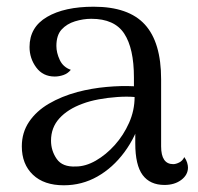

<svg xmlns="http://www.w3.org/2000/svg" viewBox="-20 -541 590 572"><path d="M470 10Q427 10 405 -19.5Q383 -49 383 -114V-203L402 -194Q385 -134 350.5 -87.5Q316 -41 270 -15Q224 11 170 11Q111 11 78 -20.5Q45 -52 45 -105Q45 -146 66.5 -178Q88 -210 125.5 -232Q163 -254 211 -267Q253 -278 297.5 -282Q342 -286 379 -284V-310Q379 -397 350 -441Q321 -485 252 -485Q228 -485 203.5 -477.5Q179 -470 163.5 -453Q148 -436 148 -404Q148 -384 158 -362.5Q168 -341 191 -333Q182 -322 169 -317.5Q156 -313 143 -313Q108 -313 88 -340Q68 -367 68 -401Q68 -460 120 -490.5Q172 -521 259 -521Q363 -521 411.5 -468Q460 -415 460 -305V-105Q460 -52 496 -52Q504 -52 514 -57Q524 -62 529 -73Q535 -65 537.5 -56.5Q540 -48 540 -42Q540 -20 520 -5Q500 10 470 10ZM206 -45Q235 -45 265.5 -62.5Q296 -80 322 -109Q348 -138 364.5 -175Q381 -212 381 -252Q358 -254 329.5 -252Q301 -250 274 -245Q247 -240 226 -232Q182 -216 157 -188.5Q132 -161 132 -122Q132 -92 149 -67.5Q166 -43 206 -45Z"/></svg>

Font: Arima Thin
Style: Regular
Weight: 400
Version: Version 1.100